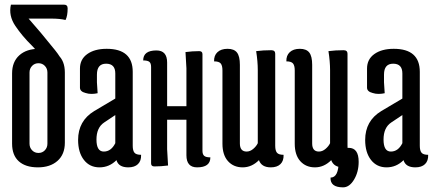

<svg xmlns="http://www.w3.org/2000/svg" viewBox="-20 -710 1866 826"><path d="M162 -438Q156 -475 117 -514Q76 -554 46 -598.5Q16 -643 27 -690H255Q271 -690 271 -674Q271 -642 262 -624Q238 -630 200 -630H103Q152 -575 217 -494Q241 -464 251 -440ZM32 -92V-394Q32 -444 63 -472Q94 -500 147 -500Q200 -500 229.5 -474Q259 -448 259 -398V-96Q259 -46 227.5 -18Q196 10 143 10Q90 10 61 -16Q32 -42 32 -92ZM107 -398V-92Q107 -75 118 -63.5Q129 -52 145.5 -52Q162 -52 173 -63.5Q184 -75 184 -92V-398Q184 -415 173 -426.5Q162 -438 145.5 -438Q129 -438 118 -426.5Q107 -415 107 -398Z M428 -183Q395 -161 395 -109.5Q395 -58 426.5 -58Q458 -58 476 -94V-215ZM439 -500Q551 -500 551 -401V-83Q551 -62 558.5 -53Q566 -44 587 -44Q588 -18 573.5 -4Q559 10 532 10Q490 10 481 -21Q450 10 408 10Q366 10 341 -22Q316 -54 316 -108Q316 -190 385 -232L476 -286V-394Q476 -436 436.5 -436Q397 -436 397 -389V-356L400 -309Q387 -306 373.5 -306Q360 -306 348 -310Q324 -316 324 -333V-415Q324 -455 355.5 -477.5Q387 -500 439 -500Z M630 -7V-422Q630 -438 622.5 -444Q615 -450 596 -450Q596 -493 653 -493Q699 -493 699 -441V-253H782V-416L778 -486Q808 -490 837 -490Q851 -490 851 -477V-61Q851 -46 858.5 -39.5Q866 -33 885 -33Q885 10 828 10Q782 10 782 -42V-195H699V-68L703 2Q673 6 644 6Q630 6 630 -7Z M1089 -408Q1089 -446 1082 -490Q1112 -494 1147 -494Q1164 -494 1164 -479V-83Q1164 -62 1171.5 -53Q1179 -44 1200 -44Q1201 -18 1186.5 -4Q1172 10 1145 10Q1105 10 1094 -21Q1063 10 1024 10Q985 10 961 -16.5Q937 -43 937 -92V-407Q937 -428 929.5 -437Q922 -446 901 -446Q900 -471 915.5 -485.5Q931 -500 959 -500Q987 -500 999.5 -484Q1012 -468 1012 -431V-93Q1012 -58 1041 -58Q1056 -58 1069.5 -69.5Q1083 -81 1089 -94Z M1400 -408Q1400 -446 1393 -490Q1423 -494 1458 -494Q1475 -494 1475 -479V-83Q1475 -62 1482.5 -53Q1490 -44 1511 -44Q1512 -18 1497.5 -4Q1483 10 1456 10Q1416 10 1405 -21Q1374 10 1335 10Q1296 10 1272 -16.5Q1248 -43 1248 -92V-407Q1248 -428 1240.5 -437Q1233 -446 1212 -446Q1211 -471 1226.5 -485.5Q1242 -500 1270 -500Q1298 -500 1310.5 -484Q1323 -468 1323 -431V-93Q1323 -58 1352 -58Q1367 -58 1380.5 -69.5Q1394 -81 1400 -94ZM1523 -14Q1523 30 1503 63Q1483 96 1456 96Q1400 96 1402 54Q1437 54 1437 -17Q1437 -74 1480 -74Q1523 -74 1523 -14Z M1663 -183Q1630 -161 1630 -109.5Q1630 -58 1661.5 -58Q1693 -58 1711 -94V-215ZM1674 -500Q1786 -500 1786 -401V-83Q1786 -62 1793.5 -53Q1801 -44 1822 -44Q1823 -18 1808.5 -4Q1794 10 1767 10Q1725 10 1716 -21Q1685 10 1643 10Q1601 10 1576 -22Q1551 -54 1551 -108Q1551 -190 1620 -232L1711 -286V-394Q1711 -436 1671.5 -436Q1632 -436 1632 -389V-356L1635 -309Q1622 -306 1608.5 -306Q1595 -306 1583 -310Q1559 -316 1559 -333V-415Q1559 -455 1590.5 -477.5Q1622 -500 1674 -500Z"/></svg>

Font: el_Medula One
Style: Regular
Weight: 400
Designer: Luciano Vergara
Foundry: Luciano Vergara
Version: Version 1.002 August 17, 2020